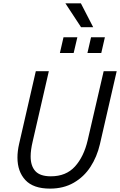

<svg xmlns="http://www.w3.org/2000/svg" viewBox="-20 -1114 715 1144"><path d="M84 -175.3Q84 -213.4 93.8 -256.3L193.4 -689.9H271L174.8 -271.5Q162.6 -220.2 162.6 -181.6Q162.6 -125 190.9 -94.2Q219.2 -63.5 283.2 -63.5Q373.5 -63.5 426.5 -121.8Q479.5 -180.2 502.4 -278.3L597.7 -689.9H675.3L575.2 -254.4Q557.6 -179.2 519 -119.9Q480.5 -60.5 419.7 -25.4Q358.9 9.8 277.8 9.8Q178.7 9.8 131.3 -41Q84 -91.8 84 -175.3ZM336.9 -798.3 358.4 -892.1H440.9L418.9 -798.3ZM501 -798.3 522.5 -892.1H605L583.5 -798.3ZM462.9 -952.1 369.6 -1094.2H461.9L535.2 -952.1Z"/></svg>

Font: Acari Sans
Style: Italic
Weight: 400
Italic angle: -13°
Designer: Alfredo Marco Pradil and Stefan Peev
Foundry: Hanken Design Co.
Version: Version 1.045;January 11, 2019;FontCreator 11.5.0.2425 64-bi